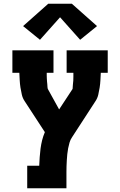

<svg xmlns="http://www.w3.org/2000/svg" viewBox="-20 -798 640 1023"><path d="M125 205V85H189Q190 62 191.5 39.5Q193 17 196 -6Q199 -29 204.5 -51Q210 -73 219 -94Q219 -94 219 -94Q219 -94 219 -94L112 -258Q101 -274 96.5 -293Q92 -312 89 -331.5Q86 -351 85 -370.5Q84 -390 83 -410Q83 -410 83 -410Q83 -410 83 -410H46V-530H265V-410H229Q229 -403 229 -395.5Q229 -388 229.5 -380Q230 -372 230.5 -364.5Q231 -357 232 -349.5Q233 -342 233 -334Q233 -326 237 -320L295 -215L366 -323Q366 -324 366.5 -324.5Q367 -325 367 -325Q367 -326 367 -326.5Q367 -327 367 -327Q367 -338 368.5 -348Q370 -358 370.5 -368.5Q371 -379 371 -389.5Q371 -400 371 -410H335V-530H554V-410H517Q517 -410 517 -410Q517 -410 517 -410Q516 -390 515 -370.5Q514 -351 511 -331.5Q508 -312 503.5 -293Q499 -274 488 -258L364 -67Q355 -54 350.5 -38.5Q346 -23 343 -7.5Q340 8 338.5 23.5Q337 39 336 55Q335 71 334.5 86.5Q334 102 334 118V205ZM193 -586 103 -659 237 -778H363L497 -659L407 -586L300 -706Z"/></svg>

Font: Iosevka Curly Slab HvEx
Style: Regular
Weight: 900
Width: 7
Monospace: yes
Designer: Belleve Invis
Foundry: Belleve Invis
Version: Version 11.1.0; ttfautohint (v1.8.3)